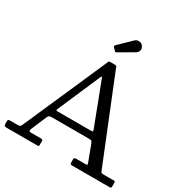

<svg xmlns="http://www.w3.org/2000/svg" viewBox="-215 -1157 1289 1333"><g transform="rotate(30 430.0 -490.0)"><path d="M0 -21C0 -11 1.8 -5 5.5 -3C9.2 -1 15.7 0 25 0H264C272 0 276.7 -0.7 278 -2C279.3 -3.3 280 -8 280 -16V-40C280 -46.3 278.8 -50.4 276.5 -52.2C274.2 -54.1 270 -55 264 -55H188.5C177.5 -55 171.3 -57 170 -61C168.7 -65 169.7 -71 173 -79L224.5 -200C227.8 -207.7 231.4 -212.9 235.2 -215.8C239.1 -218.6 246.7 -220 258 -220H548C564 -220 573.5 -218.3 576.5 -215C579.5 -211.7 583.2 -204.3 587.5 -193L632.5 -73C634.2 -68.3 635.2 -64.2 635.5 -60.5C635.8 -56.8 632 -55 624 -55H548C541.7 -55 537.1 -54.1 534.2 -52.2C531.4 -50.4 530 -46 530 -39V-16C530 -8.7 531.6 -4.2 534.8 -2.5C537.9 -0.8 542.7 0 549 0H844C851.7 0 856.2 -1 857.8 -3C859.2 -5 860 -9.8 860 -17.5V-39.5C860 -46.2 859.3 -50.4 858 -52.2C856.7 -54.1 852.7 -55 846 -55H767C755.7 -55 749 -56.7 747 -60C745 -63.3 742.3 -69 739 -77L467.5 -749C466.2 -753 461.8 -755 454.5 -755H414.5C408.8 -755 405.3 -753.3 404 -750L107.5 -75C104.5 -68 101.3 -62.9 98 -59.8C94.7 -56.6 87.7 -55 77 -55H14C4.7 -55 0 -50.7 0 -42ZM408 -626C411.7 -634.7 414.3 -638.8 416 -638.5C417.7 -638.2 420.3 -633 424 -623L548 -298C552 -287.3 553.7 -280.8 553 -278.5C552.3 -276.2 544.3 -275 529 -275H276C267 -275 261.8 -275.8 260.5 -277.5C259.2 -279.2 259.7 -283 262 -289ZM404.5 -838.5C408.2 -834.5 411.2 -832.6 413.8 -832.8C416.2 -832.9 419.7 -834.3 424 -837L538 -903.5C546.7 -908.5 552.9 -916.1 556.8 -926.2C560.6 -936.4 558.8 -947.7 551.5 -960C544.8 -971.7 534.5 -978.2 520.5 -979.8C506.5 -981.2 494.8 -977.3 485.5 -968L387.5 -872.5C382.2 -867.5 382.2 -862.2 387.5 -856.5Z"/></g></svg>

Font: Besley*
Style: Regular
Weight: 400
Designer: Owen Earl
Foundry: indestructible type*
Version: Version 3.000; ttfautohint (v1.8.3)